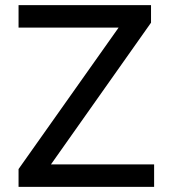

<svg xmlns="http://www.w3.org/2000/svg" viewBox="-20 -725 655 745"><path d="M52 0V-69L470 -660L479 -618H52V-705H566V-637L148 -45L139 -87H578V0Z"/></svg>

Font: Nunito Sans 12pt ExtraLight 8pt Medium
Style: Regular
Weight: 500
Version: Version 3.101;gftools[0.9.27]